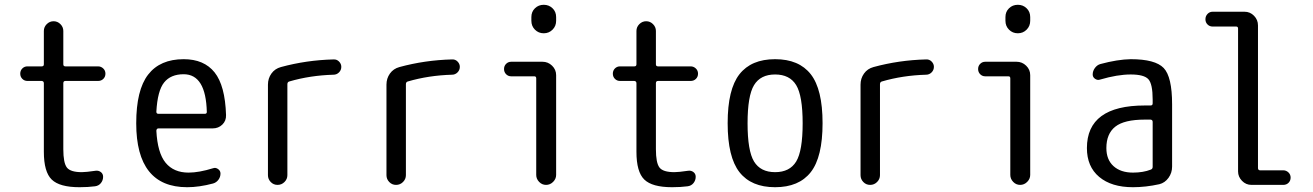

<svg xmlns="http://www.w3.org/2000/svg" viewBox="-20 -780 5540 810"><path d="M95.7 -438.5Q83 -438.5 74.2 -447.3Q65.4 -456.1 65.4 -469.2Q65.4 -482.4 74.2 -491.2Q83 -500 95.7 -500H156.2Q165 -500 165 -508.8V-649.4Q165 -666 177.2 -678.2Q189.5 -690.4 206.1 -690.4Q222.7 -690.4 234.9 -678.2Q247.1 -666 247.1 -649.4V-508.8Q247.1 -500 255.9 -500H393.6Q406.2 -500 415.5 -491.2Q424.8 -482.4 424.8 -469.2Q424.8 -456.1 416 -447.3Q407.2 -438.5 393.6 -438.5H255.9Q247.1 -438.5 247.1 -428.7V-150.4Q247.1 -92.8 262.2 -73.2Q277.3 -53.7 325.2 -53.7Q342.8 -53.7 382.8 -59.6Q395.5 -61.5 405.3 -54.2Q415 -46.9 415 -34.2Q415 -19.5 405.8 -7.8Q396.5 3.9 380.9 5.9Q351.6 9.8 315.4 9.8Q231.4 9.8 198.2 -22.5Q165 -54.7 165 -139.6V-428.7Q165 -437.5 156.2 -438.5Z M754.9 -466.8Q700.2 -466.8 672.4 -432.1Q644.5 -397.5 639.6 -308.6Q639.6 -299.8 648.4 -299.8H843.8Q852.5 -299.8 852.5 -307.6Q848.6 -466.8 754.9 -466.8ZM769.5 9.8Q554.7 9.8 554.7 -259.8Q554.7 -400.4 605 -465.3Q655.3 -530.3 754.9 -530.3Q840.8 -530.3 885.3 -474.6Q929.7 -418.9 933.6 -294.9Q934.6 -270.5 918 -254.4Q901.4 -238.3 877 -238.3H648.4Q640.6 -238.3 639.6 -228.5Q644.5 -134.8 678.7 -93.3Q712.9 -51.8 775.4 -51.8Q819.3 -51.8 878.9 -70.3Q889.6 -74.2 899.9 -66.9Q910.2 -59.6 910.2 -47.9Q910.2 -33.2 901.4 -21.5Q892.6 -9.8 878.9 -5.9Q820.3 9.8 769.5 9.8Z M1110.4 -41V-422.9Q1110.4 -449.2 1125 -469.7Q1139.6 -490.2 1165 -497.1Q1272.5 -526.4 1386.7 -529.3Q1400.4 -530.3 1410.2 -520.5Q1419.9 -510.7 1419.9 -498Q1419.9 -484.4 1410.2 -474.6Q1400.4 -464.8 1386.7 -464.8Q1288.1 -461.9 1201.2 -436.5Q1192.4 -434.6 1192.4 -424.8V-41Q1192.4 -24.4 1180.2 -12.2Q1168 0 1150.9 0Q1133.8 0 1122.1 -12.2Q1110.4 -24.4 1110.4 -41Z M1610.4 -41V-422.9Q1610.4 -449.2 1625 -469.7Q1639.6 -490.2 1665 -497.1Q1772.5 -526.4 1886.7 -529.3Q1900.4 -530.3 1910.2 -520.5Q1919.9 -510.7 1919.9 -498Q1919.9 -484.4 1910.2 -474.6Q1900.4 -464.8 1886.7 -464.8Q1788.1 -461.9 1701.2 -436.5Q1692.4 -434.6 1692.4 -424.8V-41Q1692.4 -24.4 1680.2 -12.2Q1668 0 1650.9 0Q1633.8 0 1622.1 -12.2Q1610.4 -24.4 1610.4 -41Z M2136.7 -458Q2124 -458 2115.2 -466.8Q2106.4 -475.6 2106.4 -488.8Q2106.4 -502 2115.2 -510.7Q2124 -519.5 2136.7 -519.5H2268.6Q2292 -519.5 2309.1 -502.9Q2326.2 -486.3 2326.2 -462.9V-42Q2326.2 -25.4 2313.5 -12.7Q2300.8 0 2283.7 0Q2266.6 0 2254.4 -12.7Q2242.2 -25.4 2242.2 -42V-449.2Q2242.2 -458 2234.4 -458ZM2221.7 -708Q2221.7 -730.5 2236.8 -745.1Q2252 -759.8 2273.9 -759.8Q2295.9 -759.8 2311 -745.1Q2326.2 -730.5 2326.2 -708V-692.4Q2326.2 -669.9 2311 -654.8Q2295.9 -639.6 2273.9 -639.6Q2252 -639.6 2236.8 -654.8Q2221.7 -669.9 2221.7 -692.4Z M2595.7 -438.5Q2583 -438.5 2574.2 -447.3Q2565.4 -456.1 2565.4 -469.2Q2565.4 -482.4 2574.2 -491.2Q2583 -500 2595.7 -500H2656.2Q2665 -500 2665 -508.8V-649.4Q2665 -666 2677.2 -678.2Q2689.5 -690.4 2706.1 -690.4Q2722.7 -690.4 2734.9 -678.2Q2747.1 -666 2747.1 -649.4V-508.8Q2747.1 -500 2755.9 -500H2893.6Q2906.2 -500 2915.5 -491.2Q2924.8 -482.4 2924.8 -469.2Q2924.8 -456.1 2916 -447.3Q2907.2 -438.5 2893.6 -438.5H2755.9Q2747.1 -438.5 2747.1 -428.7V-150.4Q2747.1 -92.8 2762.2 -73.2Q2777.3 -53.7 2825.2 -53.7Q2842.8 -53.7 2882.8 -59.6Q2895.5 -61.5 2905.3 -54.2Q2915 -46.9 2915 -34.2Q2915 -19.5 2905.8 -7.8Q2896.5 3.9 2880.9 5.9Q2851.6 9.8 2815.4 9.8Q2731.4 9.8 2698.2 -22.5Q2665 -54.7 2665 -139.6V-428.7Q2665 -437.5 2656.2 -438.5Z M3338.9 -420.9Q3311.5 -465.8 3250 -465.8Q3188.5 -465.8 3161.1 -420.9Q3133.8 -376 3133.8 -259.8Q3133.8 -143.6 3161.1 -98.6Q3188.5 -53.7 3250 -53.7Q3311.5 -53.7 3338.9 -98.6Q3366.2 -143.6 3366.2 -259.8Q3366.2 -376 3338.9 -420.9ZM3400.4 -53.7Q3350.6 9.8 3250 9.8Q3149.4 9.8 3099.6 -53.7Q3049.8 -117.2 3049.8 -260.3Q3049.8 -403.3 3099.6 -466.8Q3149.4 -530.3 3250 -530.3Q3350.6 -530.3 3400.4 -466.8Q3450.2 -403.3 3450.2 -260.3Q3450.2 -117.2 3400.4 -53.7Z M3610.4 -41V-422.9Q3610.4 -449.2 3625 -469.7Q3639.6 -490.2 3665 -497.1Q3772.5 -526.4 3886.7 -529.3Q3900.4 -530.3 3910.2 -520.5Q3919.9 -510.7 3919.9 -498Q3919.9 -484.4 3910.2 -474.6Q3900.4 -464.8 3886.7 -464.8Q3788.1 -461.9 3701.2 -436.5Q3692.4 -434.6 3692.4 -424.8V-41Q3692.4 -24.4 3680.2 -12.2Q3668 0 3650.9 0Q3633.8 0 3622.1 -12.2Q3610.4 -24.4 3610.4 -41Z M4136.7 -458Q4124 -458 4115.2 -466.8Q4106.4 -475.6 4106.4 -488.8Q4106.4 -502 4115.2 -510.7Q4124 -519.5 4136.7 -519.5H4268.6Q4292 -519.5 4309.1 -502.9Q4326.2 -486.3 4326.2 -462.9V-42Q4326.2 -25.4 4313.5 -12.7Q4300.8 0 4283.7 0Q4266.6 0 4254.4 -12.7Q4242.2 -25.4 4242.2 -42V-449.2Q4242.2 -458 4234.4 -458ZM4221.7 -708Q4221.7 -730.5 4236.8 -745.1Q4252 -759.8 4273.9 -759.8Q4295.9 -759.8 4311 -745.1Q4326.2 -730.5 4326.2 -708V-692.4Q4326.2 -669.9 4311 -654.8Q4295.9 -639.6 4273.9 -639.6Q4252 -639.6 4236.8 -654.8Q4221.7 -669.9 4221.7 -692.4Z M4809.6 -275.4Q4722.7 -275.4 4685.1 -245.6Q4647.5 -215.8 4647.5 -155.3Q4647.5 -106.4 4677.7 -79.1Q4708 -51.8 4759.8 -51.8Q4802.7 -51.8 4835 -64.5Q4842.8 -67.4 4842.8 -76.2V-265.6Q4842.8 -274.4 4834 -275.4ZM4759.8 9.8Q4668.9 9.8 4617.2 -33.7Q4565.4 -77.1 4565.4 -155.3Q4565.4 -335 4809.6 -335H4834Q4842.8 -335 4842.8 -343.8V-360.4Q4842.8 -425.8 4824.7 -445.8Q4806.6 -465.8 4750 -465.8Q4694.3 -465.8 4621.1 -444.3Q4610.4 -440.4 4600.1 -447.3Q4589.8 -454.1 4589.8 -465.8Q4589.8 -480.5 4599.1 -493.2Q4608.4 -505.9 4622.1 -509.8Q4694.3 -529.3 4750 -530.3Q4853.5 -530.3 4889.2 -493.2Q4924.8 -456.1 4924.8 -339.8V-77.1Q4924.8 -50.8 4909.7 -29.8Q4894.5 -8.8 4871.1 -2.9Q4813.5 9.8 4759.8 9.8Z M5095.7 -668Q5083 -668 5074.2 -676.8Q5065.4 -685.5 5065.4 -698.7Q5065.4 -711.9 5074.2 -721.2Q5083 -730.5 5095.7 -730.5H5230.5Q5253.9 -730.5 5270.5 -713.4Q5287.1 -696.3 5287.1 -672.9V-71.3Q5287.1 -62.5 5294.9 -61.5H5393.6Q5406.2 -61.5 5415.5 -52.7Q5424.8 -43.9 5424.8 -30.8Q5424.8 -17.6 5416 -8.8Q5407.2 0 5393.6 0H5259.8Q5236.3 0 5219.7 -17.1Q5203.1 -34.2 5203.1 -56.6V-659.2Q5203.1 -668 5195.3 -668Z"/></svg>

Font: Rounded Mgen+ 1mn regular
Style: Regular
Weight: 400
Designer: [Source Han Sans]
Ryoko NISHIZUKA  (kana & ideographs); Paul D. Hunt (Latin, Greek & Cyrillic); Wenlong ZHANG  (bopomofo
Version: Version 1.059.20150602